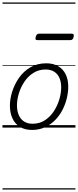

<svg xmlns="http://www.w3.org/2000/svg" viewBox="-20 -1030 629 1550"><path d="M238 19Q181 19 141 -5.5Q101 -30 80.5 -74.5Q60 -119 60 -177Q60 -232 79 -291.5Q98 -351 134.5 -403Q171 -455 226 -487Q281 -519 354 -519Q410 -519 450 -495.5Q490 -472 510.5 -429.5Q531 -387 531 -330Q531 -288 520 -240Q509 -192 486 -146Q463 -100 427.5 -63Q392 -26 344.5 -3.5Q297 19 238 19ZM243 -31Q300 -31 343 -59.5Q386 -88 415 -132.5Q444 -177 459 -228Q474 -279 474 -324Q474 -369 459.5 -401.5Q445 -434 417 -451.5Q389 -469 348 -469Q293 -469 249.5 -441.5Q206 -414 176.5 -369.5Q147 -325 132 -275Q117 -225 117 -180Q117 -135 131.5 -101Q146 -67 174.5 -49Q203 -31 243 -31ZM283 -706Q270 -706 267.5 -712.5Q265 -719 268 -731Q271 -744 277.5 -751Q284 -758 295 -758H560Q572 -758 574.5 -751Q577 -744 574 -731Q571 -718 564.5 -712Q558 -706 547 -706ZM0 490H589V500H0ZM0 -20H589V0H0ZM0 -505H589V-500H0ZM0 -1010H589V-1000H0Z"/></svg>

Font: Playwrite AU NSW Guides
Style: Regular
Weight: 400
Designer: Veronika Burian, José Scaglione
Foundry: TypeTogether
Version: Version 1.003